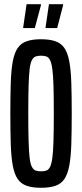

<svg xmlns="http://www.w3.org/2000/svg" viewBox="-20 -882 390 910"><path d="M174 8Q134 8 106.5 -1.5Q79 -11 63.5 -34Q48 -57 40.5 -97.5Q33 -138 31 -198.5Q29 -259 29 -344Q29 -429 31 -489.5Q33 -550 40.5 -590.5Q48 -631 63.5 -654Q79 -677 106.5 -686.5Q134 -696 174 -696Q215 -696 242.5 -686.5Q270 -677 285.5 -654Q301 -631 308.5 -590.5Q316 -550 318 -489.5Q320 -429 320 -344Q320 -259 318 -198.5Q316 -138 308.5 -97.5Q301 -57 285.5 -34Q270 -11 243 -1.5Q216 8 174 8ZM174 -70Q189 -70 199.5 -73.5Q210 -77 217 -90.5Q224 -104 228 -133Q232 -162 233.5 -213.5Q235 -265 235 -344Q235 -423 233.5 -474.5Q232 -526 228 -555Q224 -584 217 -597.5Q210 -611 199.5 -614.5Q189 -618 174 -618Q160 -618 149.5 -614.5Q139 -611 131.5 -597.5Q124 -584 120.5 -555Q117 -526 115.5 -474.5Q114 -423 114 -344Q114 -265 115.5 -213.5Q117 -162 120.5 -133Q124 -104 131.5 -90.5Q139 -77 149.5 -73.5Q160 -70 174 -70ZM90 -749V-753L106 -862H174V-857L145 -749ZM196 -749V-753L212 -862H279V-857L251 -749Z"/></svg>

Font: Saira UltraCondensed SemiBold
Style: Regular
Weight: 600
Width: 1
Designer: Hector Gatti with collaboration of the Omnibus-Type team
Foundry: Omnibus-Type
Version: Version 1.101